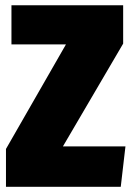

<svg xmlns="http://www.w3.org/2000/svg" viewBox="-20 -716 504 736"><path d="M452.1 -695.8V-548.8L221.2 -154.8H460.9L442.9 0H2.9V-145L232.9 -545.9H23.9V-695.8Z"/></svg>

Font: Fira Sans Compressed Heavy
Style: Regular
Weight: 900
Width: 1
Designer: Carrois Corporate & Edenspiekermann AG
Foundry: Carrois Corporate GbR & Edenspiekermann AG
Version: Version 4.203;PS 004.203;hotconv 1.0.88;makeotf.lib2.5.64775